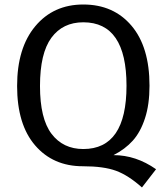

<svg xmlns="http://www.w3.org/2000/svg" viewBox="-20 -721 731 844"><path d="M479 -39.1Q577.6 -39.1 666 22.9L604 103Q544.4 49.8 490.2 29.8Q436 9.8 344.2 9.8Q213.4 9.8 134.3 -82Q55.2 -173.8 55.2 -342.8Q55.2 -510.3 135 -605.7Q214.8 -701.2 346.2 -701.2Q479 -701.2 558.1 -607.9Q637.2 -514.6 637.2 -344.2Q637.2 -261.7 617.4 -201.2Q597.7 -140.6 564 -103Q530.3 -65.4 479 -39.1ZM155.8 -342.8Q155.8 -199.7 206.5 -132.8Q257.3 -65.9 346.2 -65.9Q536.1 -65.9 536.1 -344.2Q536.1 -623 346.2 -623Q255.9 -623 205.8 -554.9Q155.8 -486.8 155.8 -342.8Z"/></svg>

Font: FiraGO
Style: Regular
Weight: 400
Designer: bBox Type
Foundry: bBox Type GmbH
Version: Version 1.001;PS 001.001;hotconv 1.0.88;makeotf.lib2.5.64775